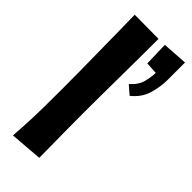

<svg xmlns="http://www.w3.org/2000/svg" viewBox="-229 -737 775 775"><g transform="rotate(45 158.5 -349.5)"><path d="M34 0Q36 -31 37.5 -55.5Q39 -80 40 -107.5Q41 -135 41.5 -172.5Q42 -210 42 -266Q42 -317 41.5 -376.5Q41 -436 40 -495.5Q39 -555 38.5 -606Q38 -657 37 -692L174 -691Q174 -637 173.5 -582Q173 -527 172.5 -473Q172 -419 171.5 -366.5Q171 -314 171 -264Q171 -211 171.5 -162Q172 -113 172.5 -73.5Q173 -34 173 -11ZM254 -446 218 -477Q248 -504 255.5 -533.5Q263 -563 263 -586L212 -589L209 -692L317 -699Q317 -679 317 -664.5Q317 -650 317 -635.5Q317 -621 317 -601Q317 -560 304.5 -518Q292 -476 254 -446Z"/></g></svg>

Font: Truculenta Black
Style: Regular
Weight: 900
Version: Version 1.002